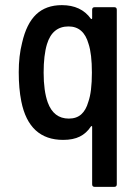

<svg xmlns="http://www.w3.org/2000/svg" viewBox="-20 -537 537 748"><path d="M349 -509H425Q435 -509 435 -499V181Q435 191 425 191H349Q339 191 339 181V-43Q339 -46 337.5 -46Q336 -46 334 -44Q317 -18 291 -5Q265 8 226 8Q93 8 63 -142Q53 -192 53 -256Q53 -319 66 -370Q83 -445 121 -481Q159 -517 221 -517Q296 -517 334 -464Q335 -462 337 -463Q339 -464 339 -466V-499Q339 -509 349 -509ZM338 -254Q338 -327 325 -366Q306 -434 247 -434Q184 -434 163 -365Q150 -322 150 -254Q150 -183 166 -138Q189 -75 248 -75Q278 -75 296.5 -91.5Q315 -108 324 -140Q338 -179 338 -254Z"/></svg>

Font: Barlow Semi Condensed Medium
Style: Regular
Weight: 500
Width: 4
Designer: Jeremy Tribby
Foundry: Tribby Type
Version: Version 1.422; ttfautohint (v1.8)